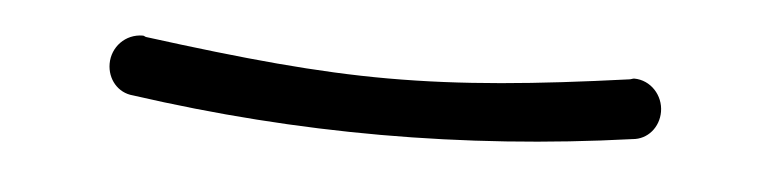

<svg xmlns="http://www.w3.org/2000/svg" viewBox="-23 -440 650 162"><g transform="rotate(5 301.5 -359.0)"><path d="M535 -366C535 -380 524 -392 510 -392C509 -392 507 -391 506 -391C427 -380 366 -374 303 -374C243 -374 181 -380 97 -391C96 -391 95 -392 94 -392C79 -392 68 -380 68 -366C68 -353 77 -342 90 -341C161 -331 231 -326 301 -326C372 -326 442 -331 513 -341C526 -342 535 -353 535 -366Z"/></g></svg>

Font: Ribeye
Style: Regular
Weight: 400
Designer: Astigmatic (AOETI)
Foundry: Astigmatic (AOETI)
Version: Version 1.000